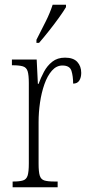

<svg xmlns="http://www.w3.org/2000/svg" viewBox="-20 -786 372 806"><path d="M33 0V-24H35Q62 -24 76.5 -28.5Q91 -33 96 -49Q101 -65 101 -100V-437Q101 -471 96 -487Q91 -503 76 -507.5Q61 -512 33 -512H30V-536H134L139 -434H142Q151 -459 164.5 -484.5Q178 -510 199.5 -527Q221 -544 253 -544Q288 -544 304.5 -526Q321 -508 321 -480Q321 -461 313 -448Q305 -435 287 -435Q287 -466 280 -488.5Q273 -511 242 -511Q217 -511 198 -489.5Q179 -468 166.5 -432.5Q154 -397 148 -355.5Q142 -314 142 -274V-99Q142 -64 147 -48.5Q152 -33 166 -28.5Q180 -24 209 -24H222V0ZM133 -619Q155 -662 172.5 -697Q190 -732 201 -766H257V-756Q247 -739 228 -712.5Q209 -686 186.5 -657.5Q164 -629 144 -606H133Z"/></svg>

Font: Noto Serif Bengali ExtraCondensed ExtraLight
Style: Regular
Weight: 200
Width: 2
Designer: Juan Bruce, Universal Thirst, Indian Type Foundry and the Monotype Design Team.
Foundry: Monotype Imaging Inc.
Version: Version 2.003; ttfautohint (v1.8.4.7-5d5b)